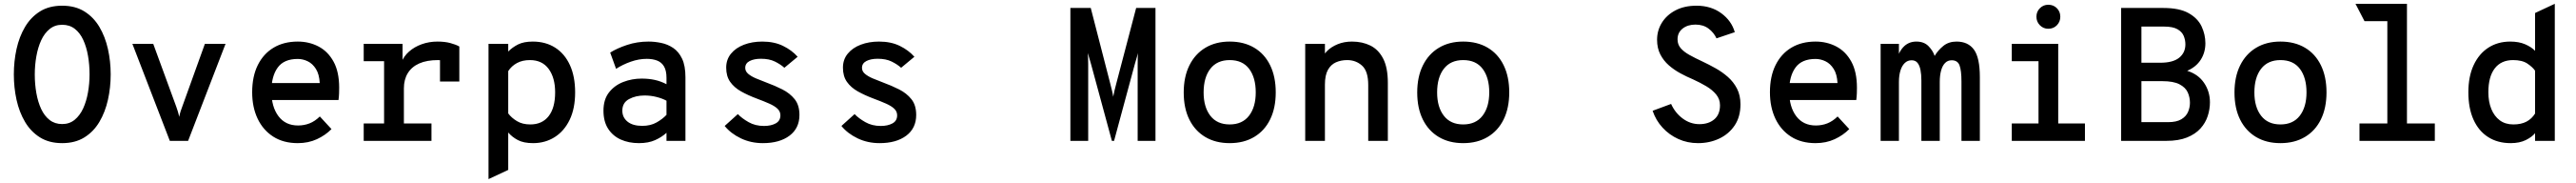

<svg xmlns="http://www.w3.org/2000/svg" viewBox="-20 -742 13592 964"><path d="M308 12Q239.5 12 191 -18.2Q142.5 -48.5 112 -100Q81.5 -151.5 67.2 -216.2Q53 -281 53 -350Q53 -419 67.2 -483.8Q81.5 -548.5 112 -600Q142.5 -651.5 191 -681.8Q239.5 -712 308 -712Q376.5 -712 425.2 -681.8Q474 -651.5 504.5 -600Q535 -548.5 549.5 -483.8Q564 -419 564 -350Q564 -281 549.5 -216.2Q535 -151.5 504.5 -100Q474 -48.5 425.2 -18.2Q376.5 12 308 12ZM308 -88.5Q346.5 -88.5 374 -111Q401.5 -133.5 418.8 -171Q436 -208.5 444.2 -255.2Q452.5 -302 452.5 -350Q452.5 -402 444.2 -448.8Q436 -495.5 419 -532.2Q402 -569 374.5 -590.2Q347 -611.5 308 -611.5Q269.5 -611.5 242 -589.2Q214.5 -567 197.2 -529.5Q180 -492 171.8 -445.2Q163.5 -398.5 163.5 -350Q163.5 -298.5 171.8 -251.8Q180 -205 197.2 -168Q214.5 -131 242 -109.8Q269.5 -88.5 308 -88.5Z M876 0 678.5 -511H788.5L910 -180Q914 -168.5 918 -156Q922 -143.5 925.5 -126.5Q929 -143.5 933 -156Q937 -168.5 941.5 -180L1061 -511H1170L972.5 0Z M1551 12Q1475.5 12 1421.8 -22.2Q1368 -56.5 1339.2 -117Q1310.5 -177.5 1310.5 -256Q1310.5 -339.5 1340.2 -399.2Q1370 -459 1423.8 -491Q1477.5 -523 1551 -523Q1611 -523 1660.8 -497Q1710.5 -471 1740 -417.2Q1769.5 -363.5 1769.5 -280Q1769.5 -267.5 1769 -250.8Q1768.5 -234 1766 -215H1390.5V-304.5H1667Q1664.5 -351 1646.8 -379Q1629 -407 1603.5 -419.2Q1578 -431.5 1551 -431.5Q1478 -431.5 1445 -385.8Q1412 -340 1412 -262Q1412 -179.5 1449 -130.2Q1486 -81 1552.5 -81Q1585 -81 1613.5 -92.2Q1642 -103.5 1667.5 -128.5L1729 -62Q1697 -29.5 1652 -8.8Q1607 12 1551 12Z M1899 0V-91.5H2006.5V-419.5H1899V-511H2104V-397.5L2098 -412.5Q2109.5 -445 2137.8 -470Q2166 -495 2205 -509Q2244 -523 2288.5 -523Q2327 -523 2356 -515.2Q2385 -507.5 2403.5 -497V-312.5H2301.5V-466.5L2342.5 -420Q2328.5 -423 2315.2 -424.2Q2302 -425.5 2291 -425.5Q2232 -425.5 2192 -407.8Q2152 -390 2131.5 -356.5Q2111 -323 2111 -276.5V-91.5H2256.5V0Z M2557.5 201.5V-511H2661.5V-470.5Q2683 -492.5 2713.2 -507.8Q2743.5 -523 2791 -523Q2859 -523 2909.2 -491Q2959.5 -459 2987 -399Q3014.5 -339 3014.5 -255.5Q3014.5 -171 2985.8 -111.2Q2957 -51.5 2906.8 -19.8Q2856.5 12 2792.5 12Q2743 12 2712.2 -4.2Q2681.5 -20.5 2661.5 -44V153ZM2778 -86.5Q2840.5 -86.5 2874.8 -130.2Q2909 -174 2909 -255.5Q2909 -332.5 2874.8 -379Q2840.5 -425.5 2776 -425.5Q2736.5 -425.5 2707.8 -410Q2679 -394.5 2661.5 -367.5V-144.5Q2679 -121 2707.8 -103.8Q2736.5 -86.5 2778 -86.5Z M3351 12Q3297.5 12 3255.2 -7Q3213 -26 3188.5 -64Q3164 -102 3164 -159Q3164 -218 3193.2 -255.2Q3222.5 -292.5 3268.5 -310.2Q3314.5 -328 3365 -328Q3403.5 -328 3435 -321Q3466.5 -314 3496.5 -298.5V-332Q3496.5 -370 3483.5 -392Q3470.5 -414 3447 -423Q3423.5 -432 3392.5 -432Q3350.5 -432 3308 -417Q3265.5 -402 3230.5 -379.5L3199.5 -465Q3235 -487.5 3288.2 -505.2Q3341.5 -523 3402 -523Q3434 -523 3468.2 -516Q3502.5 -509 3531.8 -489.5Q3561 -470 3578.8 -432.8Q3596.5 -395.5 3596.5 -335V0H3496.5V-42.5Q3473 -20.5 3437.2 -4.2Q3401.5 12 3351 12ZM3368.5 -79Q3412.5 -79 3444.2 -97Q3476 -115 3496.5 -137V-211.5Q3474.5 -223.5 3444 -231.2Q3413.5 -239 3380.5 -239Q3334 -239 3298.8 -220Q3263.5 -201 3263.5 -159Q3263.5 -123.5 3291 -101.2Q3318.5 -79 3368.5 -79Z M4005 12Q3942 12 3889 -13.2Q3836 -38.5 3803.5 -78.5L3873 -141Q3894.5 -118.5 3929.8 -98.5Q3965 -78.5 4011 -78.5Q4048 -78.5 4072.8 -92Q4097.5 -105.5 4097.5 -134.5Q4097.5 -155 4082 -169.5Q4066.5 -184 4038.8 -196.2Q4011 -208.5 3973.5 -222.5Q3926.5 -240 3890 -260.5Q3853.5 -281 3832.5 -310.8Q3811.5 -340.5 3811.5 -385.5Q3811.5 -428.5 3836.8 -459.2Q3862 -490 3905.2 -506.5Q3948.5 -523 4002 -523Q4065 -523 4111.5 -500.2Q4158 -477.5 4188.5 -443L4118.5 -385Q4098.5 -403 4068.5 -417.8Q4038.5 -432.5 3995 -432.5Q3958.5 -432.5 3935.2 -420.5Q3912 -408.5 3912 -384.5Q3912 -366.5 3927.5 -353.2Q3943 -340 3968.8 -329Q3994.5 -318 4025.5 -306.5Q4068 -291 4107.8 -271Q4147.5 -251 4172.8 -219.5Q4198 -188 4198 -136.5Q4198 -66.5 4145.5 -27.2Q4093 12 4005 12Z M4621 12Q4558 12 4505 -13.2Q4452 -38.5 4419.5 -78.5L4489 -141Q4510.5 -118.5 4545.8 -98.5Q4581 -78.5 4627 -78.5Q4664 -78.5 4688.8 -92Q4713.5 -105.5 4713.5 -134.5Q4713.5 -155 4698 -169.5Q4682.5 -184 4654.8 -196.2Q4627 -208.5 4589.5 -222.5Q4542.5 -240 4506 -260.5Q4469.5 -281 4448.5 -310.8Q4427.5 -340.5 4427.5 -385.5Q4427.5 -428.5 4452.8 -459.2Q4478 -490 4521.2 -506.5Q4564.5 -523 4618 -523Q4681 -523 4727.5 -500.2Q4774 -477.5 4804.5 -443L4734.5 -385Q4714.5 -403 4684.5 -417.8Q4654.5 -432.5 4611 -432.5Q4574.5 -432.5 4551.2 -420.5Q4528 -408.5 4528 -384.5Q4528 -366.5 4543.5 -353.2Q4559 -340 4584.8 -329Q4610.5 -318 4641.5 -306.5Q4684 -291 4723.8 -271Q4763.5 -251 4788.8 -219.5Q4814 -188 4814 -136.5Q4814 -66.5 4761.5 -27.2Q4709 12 4621 12Z M5627.5 0V-700H5735L5837.5 -303Q5842 -284.5 5846.8 -265.8Q5851.5 -247 5853.5 -232.5Q5856 -247 5860.5 -265.8Q5865 -284.5 5870 -303L5974.5 -700H6076.5V0H5982.5V-402.5Q5982.5 -413.5 5982.8 -431.8Q5983 -450 5984.5 -462.5Q5980.5 -448.5 5975.8 -432.8Q5971 -417 5967 -402.5L5858 0H5846.5L5737 -402.5Q5733 -417 5728.2 -433Q5723.5 -449 5719.5 -462.5Q5720.5 -450 5721 -431.8Q5721.5 -413.5 5721.5 -402.5V0Z M6468 12Q6394 12 6339.5 -20.2Q6285 -52.5 6255.2 -112.2Q6225.5 -172 6225.5 -255Q6225.5 -337 6255.2 -397.2Q6285 -457.5 6339.5 -490.2Q6394 -523 6468 -523Q6542.5 -523 6597.2 -490.8Q6652 -458.5 6681.5 -398.2Q6711 -338 6711 -255.5Q6711 -173 6681.5 -113Q6652 -53 6597.2 -20.5Q6542.5 12 6468 12ZM6468 -86.5Q6534.5 -86.5 6570 -132.2Q6605.5 -178 6605.5 -255.5Q6605.5 -333 6570.8 -379.2Q6536 -425.5 6468 -425.5Q6401.5 -425.5 6366 -379.8Q6330.5 -334 6330.5 -255Q6330.5 -178 6366 -132.2Q6401.5 -86.5 6468 -86.5Z M6866.5 0V-511H6970.5V-398.5L6956 -427Q6960 -451.5 6981.8 -473.2Q7003.5 -495 7037.5 -509Q7071.5 -523 7113.5 -523Q7168 -523 7210.8 -501.8Q7253.5 -480.5 7278 -432.8Q7302.5 -385 7302.5 -305V0H7199V-294Q7199 -367 7166.5 -396.2Q7134 -425.5 7088 -425.5Q7055.5 -425.5 7028.8 -413.8Q7002 -402 6986.2 -373.8Q6970.5 -345.5 6970.5 -296V0Z M7700 12Q7626 12 7571.5 -20.2Q7517 -52.5 7487.2 -112.2Q7457.5 -172 7457.5 -255Q7457.5 -337 7487.2 -397.2Q7517 -457.5 7571.5 -490.2Q7626 -523 7700 -523Q7774.5 -523 7829.2 -490.8Q7884 -458.5 7913.5 -398.2Q7943 -338 7943 -255.5Q7943 -173 7913.5 -113Q7884 -53 7829.2 -20.5Q7774.5 12 7700 12ZM7700 -86.5Q7766.5 -86.5 7802 -132.2Q7837.5 -178 7837.5 -255.5Q7837.5 -333 7802.8 -379.2Q7768 -425.5 7700 -425.5Q7633.5 -425.5 7598 -379.8Q7562.5 -334 7562.5 -255Q7562.5 -178 7598 -132.2Q7633.5 -86.5 7700 -86.5Z M8939 12Q8883 12 8835 -9.8Q8787 -31.5 8751.8 -69.8Q8716.5 -108 8699.5 -158.5L8797 -194.5Q8818.5 -147 8858.5 -117.5Q8898.5 -88 8946.5 -88Q8995 -88 9025 -113.5Q9055 -139 9055 -187.5Q9055 -219.5 9035 -244Q9015 -268.5 8982.5 -287.8Q8950 -307 8912.5 -324Q8879 -338 8845.8 -356Q8812.5 -374 8784.8 -398.2Q8757 -422.5 8740 -455.5Q8723 -488.5 8723 -532.5Q8723 -581.5 8748.2 -622.2Q8773.5 -663 8820.2 -687.5Q8867 -712 8931 -712Q9007.5 -712 9061.8 -672.2Q9116 -632.5 9133 -572.5L9036.5 -540Q9022.5 -570.5 8994.5 -591.5Q8966.5 -612.5 8925.5 -612.5Q8884.5 -612.5 8857.8 -591.5Q8831 -570.5 8831 -534.5Q8831 -508 8847.2 -488.8Q8863.5 -469.5 8893 -453Q8922.5 -436.5 8963.5 -417.5Q8996.5 -402 9031.5 -382.5Q9066.5 -363 9096.5 -336.8Q9126.5 -310.5 9144.8 -275Q9163 -239.5 9163 -192.5Q9163 -127 9132.5 -81.5Q9102 -36 9051 -12Q9000 12 8939 12Z M9559 12Q9483.5 12 9429.8 -22.2Q9376 -56.5 9347.2 -117Q9318.5 -177.5 9318.5 -256Q9318.5 -339.5 9348.2 -399.2Q9378 -459 9431.8 -491Q9485.5 -523 9559 -523Q9619 -523 9668.8 -497Q9718.5 -471 9748 -417.2Q9777.5 -363.5 9777.5 -280Q9777.5 -267.5 9777 -250.8Q9776.5 -234 9774 -215H9398.5V-304.5H9675Q9672.5 -351 9654.8 -379Q9637 -407 9611.5 -419.2Q9586 -431.5 9559 -431.5Q9486 -431.5 9453 -385.8Q9420 -340 9420 -262Q9420 -179.5 9457 -130.2Q9494 -81 9560.5 -81Q9593 -81 9621.5 -92.2Q9650 -103.5 9675.5 -128.5L9737 -62Q9705 -29.5 9660 -8.8Q9615 12 9559 12Z M9902.5 0V-511H9999V-395.5L9983 -405Q9992.5 -460.5 10020.2 -491.8Q10048 -523 10091 -523Q10131.5 -523 10155 -499Q10178.5 -475 10187.5 -447.5Q10205 -477 10233.2 -500Q10261.5 -523 10303 -523Q10364 -523 10395 -480.5Q10426 -438 10426 -335.5V0H10329V-312.5Q10329 -370 10319 -397.2Q10309 -424.5 10277.5 -424.5Q10256.5 -424.5 10242.5 -410.2Q10228.5 -396 10221.5 -370.2Q10214.5 -344.5 10214.5 -310V0H10117.5V-318Q10117.5 -349.5 10112.8 -373.5Q10108 -397.5 10097 -411Q10086 -424.5 10066 -424.5Q10045 -424.5 10030 -410.2Q10015 -396 10007 -370.2Q9999 -344.5 9999 -310V0Z M10735.5 -5V-511H10839.5V-5ZM10594.5 0V-91.5H10980.5V0ZM10594.5 -419.5V-511H10800.5V-419.5ZM10787 -590.5Q10761 -590.5 10742.8 -609Q10724.5 -627.5 10724.5 -654Q10724.5 -680.5 10742.8 -698.8Q10761 -717 10787 -717Q10814.5 -717 10832.5 -698.8Q10850.5 -680.5 10850.5 -654Q10850.5 -627.5 10832.5 -609Q10814.5 -590.5 10787 -590.5Z M11171.5 0V-700H11394.5Q11478.5 -700 11527 -673Q11575.5 -646 11595.8 -603.2Q11616 -560.5 11616 -514Q11616 -466 11591.8 -427.8Q11567.5 -389.5 11520 -369Q11578 -351 11609 -305.5Q11640 -260 11640 -203Q11640 -166.5 11628.2 -130.5Q11616.5 -94.5 11589.8 -65Q11563 -35.5 11519 -17.8Q11475 0 11409.5 0ZM11278.5 -98.5H11418.5Q11464 -98.5 11489.2 -113.8Q11514.5 -129 11524.5 -152.5Q11534.5 -176 11534.5 -200.5Q11534.5 -229.5 11522.8 -255.5Q11511 -281.5 11479.2 -298Q11447.5 -314.5 11388.5 -314.5H11278.5ZM11278.5 -411.5H11378Q11445 -411.5 11477.8 -438Q11510.5 -464.5 11510.5 -508.5Q11510.5 -531 11501.8 -552.5Q11493 -574 11468.8 -588Q11444.5 -602 11398 -602H11278.5Z M12012 12Q11938 12 11883.5 -20.2Q11829 -52.5 11799.2 -112.2Q11769.5 -172 11769.5 -255Q11769.5 -337 11799.2 -397.2Q11829 -457.5 11883.5 -490.2Q11938 -523 12012 -523Q12086.5 -523 12141.2 -490.8Q12196 -458.5 12225.5 -398.2Q12255 -338 12255 -255.5Q12255 -173 12225.5 -113Q12196 -53 12141.2 -20.5Q12086.5 12 12012 12ZM12012 -86.5Q12078.5 -86.5 12114 -132.2Q12149.5 -178 12149.5 -255.5Q12149.5 -333 12114.8 -379.2Q12080 -425.5 12012 -425.5Q11945.5 -425.5 11910 -379.8Q11874.5 -334 11874.5 -255Q11874.5 -178 11910 -132.2Q11945.5 -86.5 12012 -86.5Z M12576 0V-713.5L12679.5 -722V0ZM12429 0V-91.5H12826.5V0ZM12455.5 -630.5 12408 -722H12679.5L12670.5 -630.5Z M13227 12Q13158 12 13107.8 -20Q13057.5 -52 13030.5 -112Q13003.5 -172 13003.5 -256Q13003.5 -339.5 13031.5 -399.2Q13059.5 -459 13109.2 -491Q13159 -523 13224.5 -523Q13270 -523 13303 -508.8Q13336 -494.5 13355.5 -474.5V-673.5L13459.5 -722V0H13355.5V-40.5Q13339.5 -20.5 13306.5 -4.2Q13273.5 12 13227 12ZM13241 -86.5Q13282 -86.5 13310 -101.2Q13338 -116 13355.5 -144V-369.5Q13342.5 -388.5 13315 -407Q13287.5 -425.5 13239.5 -425.5Q13176.5 -425.5 13142.8 -381.8Q13109 -338 13109 -256Q13109 -206.5 13124.5 -168.2Q13140 -130 13169.2 -108.2Q13198.5 -86.5 13241 -86.5Z"/></svg>

Font: Overpass Mono SemiBold
Style: Regular
Weight: 600
Monospace: yes
Designer: Delve Withrington, Dave Bailey
Foundry: Delve Fonts LLC
Version: Version 4.000